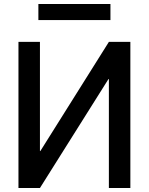

<svg xmlns="http://www.w3.org/2000/svg" viewBox="-20 -940 743 960"><path d="M72.3 0V-730.5H179.7V-184.6H181.6L524.4 -730.5H631.8V0H524.4V-544.9H522.5L179.7 0ZM171.9 -839.8V-919.9H532.2V-839.8Z"/></svg>

Font: GenEi M Gothic v2 Medium
Style: Regular
Weight: 500
Version: Version 2.0